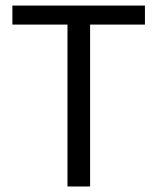

<svg xmlns="http://www.w3.org/2000/svg" viewBox="-20 -676 570 696"><path d="M24.9 -586.9V-655.8H505.4V-586.9H306.6V0H224.6V-586.9Z"/></svg>

Font: Varta
Style: Regular
Weight: 400
Designer: Joana Correia, Viktoriya Grabowska, Eben Sorkin
Foundry: Sorkin Type
Version: Version 1.003; ttfautohint (v1.3) -l 8 -r 24 -G 200 -x 12 -H